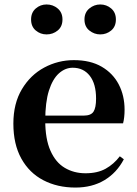

<svg xmlns="http://www.w3.org/2000/svg" viewBox="-20 -820 612 856"><path d="M316.2 16.2Q235.8 16.2 173.2 -16.5Q110.6 -49.1 75.1 -113Q39.6 -176.9 39.6 -268.8Q39.6 -358.8 77.6 -422.2Q115.5 -485.7 177.2 -518.8Q238.9 -551.9 309.4 -551.9Q383.1 -551.9 433.5 -522.5Q483.8 -493.1 509.6 -443.2Q535.4 -393.3 535.4 -330.9Q535.4 -296.1 528.7 -270.2H98.1V-304.6H353.4Q385.5 -304.6 396.9 -322.2Q408.3 -339.8 408.3 -380.4Q408.3 -446.3 380.2 -482.2Q352.1 -518 304.1 -518Q270.7 -518 242.6 -492.9Q214.6 -467.8 198.1 -416Q181.7 -364.1 181.7 -282.7Q181.7 -200.5 204.9 -148.2Q228 -95.8 268.8 -71.7Q309.5 -47.5 361.4 -47.5Q414.4 -47.5 450.9 -67.7Q487.3 -87.9 514.2 -123.2L532.1 -109.9Q500.6 -49.8 445.7 -16.8Q390.7 16.2 316.2 16.2ZM187.6 -666.6Q160.2 -666.6 139.4 -684.1Q118.6 -701.6 118.6 -733.2Q118.6 -764.2 139.4 -782.2Q160.2 -800.1 187.6 -800.1Q216.1 -800.1 237.3 -782.2Q258.5 -764.2 258.5 -733.2Q258.5 -701.6 237.3 -684.1Q216.1 -666.6 187.6 -666.6ZM426.9 -666.6Q399.9 -666.6 378.2 -684.1Q356.6 -701.6 356.6 -733.2Q356.6 -764.2 378.2 -782.2Q399.9 -800.1 426.9 -800.1Q454.9 -800.1 475.8 -782.2Q496.7 -764.2 496.7 -733.2Q496.7 -701.6 475.8 -684.1Q454.9 -666.6 426.9 -666.6Z"/></svg>

Font: Noto Serif KR
Style: Regular
Weight: 200
Designer: Ryoko NISHIZUKA 西塚涼子 (kana & ideographs); Frank Grießhammer (Latin, Greek & Cyrillic); Wenlong ZHANG 张文龙 (bopomofo); San
Foundry: Adobe
Version: Version 2.001;hotconv 1.1.0;makeotfexe 2.6.0